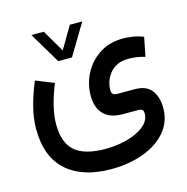

<svg xmlns="http://www.w3.org/2000/svg" viewBox="-110 -615 940 963"><g transform="rotate(-15 360.5 -133.5)"><path d="M233.4 -348.6 137.2 -509.8H201.7L269 -394.5L336.9 -509.8H401.4L304.7 -348.6ZM189 -247.1Q167 -193.4 154.1 -141.4Q141.1 -89.4 141.1 -44.9Q141.1 50.8 190.7 94.2Q240.2 137.7 348.6 138.2Q391.1 138.2 432.9 130.4Q474.6 122.6 508.8 106.9Q543 91.3 563.7 69.1Q584.5 46.9 584.5 17.6Q584.5 3.4 578.4 -2.2Q572.3 -7.8 552.2 -7.8H475.6Q413.1 -7.8 379.4 -41.5Q345.7 -75.2 345.7 -138.2Q345.7 -199.2 373.8 -253.2Q401.9 -307.1 453.6 -340.8Q505.4 -374.5 577.1 -374.5Q595.2 -374.5 624.5 -370.4Q653.8 -366.2 681.2 -355L661.6 -255.9Q640.6 -262.7 618.7 -265.9Q596.7 -269 577.1 -269Q539.6 -269 514.6 -255.9Q489.7 -242.7 475.1 -222.4Q460.4 -202.1 454.1 -181.2Q447.8 -160.2 447.8 -144.5Q447.8 -127.4 453.9 -120.4Q460 -113.3 480.5 -113.3H568.4Q629.9 -112.8 655.8 -76.4Q681.6 -40 681.6 13.7Q681.6 85.4 637.7 137Q593.8 188.5 518.8 216.1Q443.8 243.7 351.1 243.7Q203.6 243.7 120.8 170.4Q38.1 97.2 38.1 -48.3Q38.1 -103.5 53.5 -162.6Q68.8 -221.7 95.2 -285.2Z"/></g></svg>

Font: Vazir Medium FD
Style: Medium-FD
Weight: 500
Designer: Saber Rastikerdar
Foundry: Saber Rastikerdar
Version: Version 30.0.0